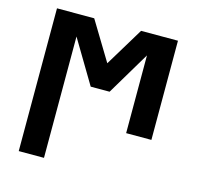

<svg xmlns="http://www.w3.org/2000/svg" viewBox="-112 -663 1046 1021"><g transform="rotate(15 411.0 -153.0)"><path d="M283 -546 412 -333 541 -546H744V0H605V-428L463 -190H359L217 -428V240H78V-546Z"/></g></svg>

Font: BC Sans
Style: Bold
Weight: 700
Designer: Monotype Design Team
Province of B.C.
Foundry: Monotype Imaging Inc.
Version: Version 2.000;GOOG;noto-source:20170915:90ef993387c0